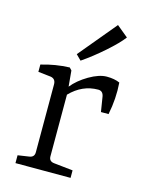

<svg xmlns="http://www.w3.org/2000/svg" viewBox="-100 -697 583 761"><g transform="rotate(15 191.5 -317.0)"><path d="M182.1 -459 161.1 -480 289.1 -633.8 335.9 -595.2Q315.9 -568.4 270.5 -528.3Q225.1 -488.3 182.1 -459ZM353 -415Q357.9 -350.1 344.2 -283.2H313L303.2 -344.2Q299.3 -366.2 279.8 -366.2Q214.8 -366.2 165 -314.9V-62Q165 -41 187 -39.1L264.2 -30.8V0H38.1V-32.2L84 -39.1Q105 -42 105 -62V-340.8Q105 -363.8 84 -367.2L32.2 -373V-402.8Q89.4 -419.9 147.9 -421.9L157.2 -412.1L163.1 -347.2Q187 -377 227.5 -400.9Q268.6 -424.8 299.8 -424.8Q331.1 -424.8 353 -415Z"/></g></svg>

Font: Yrsa-Light
Style: Regular
Weight: 300
Designer: Anna Giedrys (Yrsa+Rasa design), David Brezina (Yrsa art-direction, Rasa art-direction, design)
Foundry: Rosetta Type Foundry
Version: Version 1.001;PS 1.1;hotconv 1.0.88;makeotf.lib2.5.647800